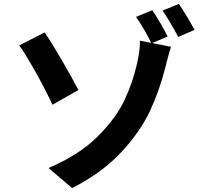

<svg xmlns="http://www.w3.org/2000/svg" viewBox="-20 -887 1040 977"><path d="M207 -722Q240 -675 292.5 -584.5Q345 -494 379 -429L247 -354Q209 -435 160.5 -521.5Q112 -608 78 -656ZM890 -867Q928 -812 970 -735L887 -699Q835 -795 807 -833ZM755 -835Q773 -809 796 -769.5Q819 -730 833 -701L754 -668L850 -649Q836 -604 821 -543Q791 -424 742 -320Q693 -216 597 -112.5Q501 -9 347 70L227 -32Q384 -99 478 -193.5Q572 -288 614 -378.5Q656 -469 677 -562Q694 -639 692 -680L749 -669Q734 -701 712.5 -738Q691 -775 672 -801Z"/></svg>

Font: Sinter Bold
Style: Regular
Weight: 700
Foundry: Adobe & rsms
Version: Version 1.000